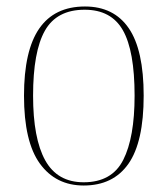

<svg xmlns="http://www.w3.org/2000/svg" viewBox="-20 -562 517 592"><path d="M238 10Q152 10 103 -57.5Q54 -125 54 -267Q54 -406 101 -474Q148 -542 242 -542Q331 -542 377 -475Q423 -408 423 -267Q423 -124 376 -57Q329 10 238 10ZM238 0Q325 0 360 -69Q395 -138 395 -267Q395 -405 359 -468.5Q323 -532 241 -532Q155 -532 118.5 -467.5Q82 -403 82 -267Q82 -135 119.5 -67.5Q157 0 238 0Z"/></svg>

Font: Noto Serif Display SemiCondensed Thin
Style: Regular
Weight: 100
Width: 4
Designer: Monotype Design Team
Foundry: Monotype Imaging Inc.
Version: Version 2.009